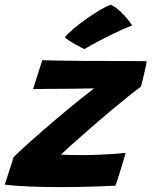

<svg xmlns="http://www.w3.org/2000/svg" viewBox="-56 -777 633 802"><path d="M425.6 -1.6Q385.8 0.8 325.3 2.6Q264.9 4.5 200.4 4.5Q133.8 4.5 70.4 2.2Q7.1 -0.1 -36.1 -6L1.2 -121Q13.5 -133.4 32.6 -151.1Q51.6 -168.9 75.8 -190.3Q100 -211.8 127.3 -235.4Q154.6 -259.1 182.9 -283.1Q211.2 -307.1 239 -329.9Q266.8 -352.8 291.9 -372.6Q317 -392.5 337.1 -407.9Q328.1 -407.8 308 -407.4Q287.9 -407 262.7 -406.6Q237.5 -406.1 211.8 -406Q186 -405.9 165.9 -405.9Q152 -405.9 137.9 -405.7Q123.9 -405.5 112.1 -405.2Q100.2 -405 92.2 -404.9Q84.1 -404.8 81.9 -404.5L120.6 -525.5Q136.5 -525 163.8 -524.4Q191 -523.9 224.1 -523.4Q257.2 -522.9 291.2 -522.6Q325.2 -522.4 355 -522.4Q406 -522.4 461.2 -522.2Q516.4 -522 557 -521.4Q557 -518 553.9 -503.8Q550.8 -489.5 546.6 -471.2Q542.5 -453 538.6 -437.2Q534.6 -421.5 532.6 -414.9Q510.2 -398.8 480.3 -374.7Q450.4 -350.6 416.8 -322.8Q383.2 -294.9 349.9 -266Q316.6 -237.1 286.7 -210.8Q256.8 -184.5 233.7 -163.9Q210.6 -143.2 198.8 -131.4Q209.9 -130.1 238.9 -129.7Q268 -129.2 292.2 -129.2Q323.5 -129.2 356.6 -130.6Q389.8 -131.9 419.2 -134Q448.6 -136.1 468.8 -138.2Q467.4 -133.1 461.8 -114.1Q456.1 -95.1 448.9 -71.3Q441.6 -47.5 435.2 -27.8Q428.8 -8 425.6 -1.6ZM407.1 -757.2Q430.9 -745 449.3 -726.9Q467.8 -708.9 480.1 -692.9Q492.4 -677 496.4 -670.5Q477.6 -663.8 454.2 -653.4Q430.9 -643.1 406.6 -631Q382.2 -618.9 360.2 -607.3Q338.1 -595.8 321.4 -586.3Q304.6 -576.9 296.9 -571.9Q292.9 -573.6 281.4 -579.5Q270 -585.4 256.5 -593Q243 -600.6 231.3 -608.3Q219.6 -616 215 -621.1Q228.5 -638.2 254.3 -659.6Q280.1 -681 309.8 -701.7Q339.5 -722.4 366 -737.6Q392.5 -752.8 407.1 -757.2Z"/></svg>

Font: Grandstander Thin
Style: Italic
Weight: 100
Italic angle: -15°
Designer: Tyler Finck
Foundry: Etcetera Type Co
Version: Version 1.200